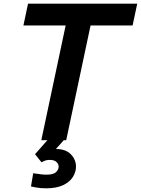

<svg xmlns="http://www.w3.org/2000/svg" viewBox="-20 -760 764 1041"><path d="M204 0 336 -622H107L132 -740H724L699 -622H471L339 0H326L283 48H286Q336 48 364 76.5Q392 105 392 144Q392 172 375.5 199Q359 226 323 243.5Q287 261 230 261Q198 261 173 256Q148 251 148 251L160 179Q160 179 172 181Q184 183 201 185Q218 187 232 187Q270 187 284 173Q298 159 298 144Q298 129 286 118Q274 107 251 107Q231 107 218 113.5Q205 120 205 120L170 76L237 0Z"/></svg>

Font: Be Vietnam Pro SemiBold
Style: Italic
Weight: 600
Italic angle: -12°
Designer: Lam Bao, Tony Le, Vietanh Nguyen
Foundry: Yellow Type Foundry
Version: Version 1.002; ttfautohint (v1.8.3)